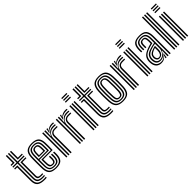

<svg xmlns="http://www.w3.org/2000/svg" viewBox="252 -2079 3367 3367"><g transform="rotate(-45 1936.0 -395.0)"><path d="M265.5 -35.8Q188.5 -35.8 157 -63.6Q125.5 -91.5 125.5 -154.5V-532.8H20.8V-555H125.5V-770H151.2V-555H302.8V-532.8H151.2V-154.5Q151.2 -103 177 -80.6Q202.8 -58.2 265.5 -58.2Q290 -58.2 312.8 -60V-38.5Q295.2 -35.8 265.5 -35.8ZM20.8 -577.5V-600H73.8V-770H99.8V-577.5ZM177 -577.5V-770H202.8V-600H302.8V-577.5ZM265.5 9.2Q161.8 9.2 117.8 -28.8Q73.8 -66.8 73.8 -154.5V-487.8H20.8V-510.2H99.8V-154.5Q99.8 -79.2 137.4 -46.2Q175 -13.2 265.5 -13.2Q296.5 -13.2 312.8 -16.8V4.8Q295 9.2 265.5 9.2ZM265.5 -80.5Q216.8 -80.5 196.9 -97.6Q177 -114.8 177 -154.5V-510.2H302.8V-487.8H202.8V-154.5Q202.8 -126.5 216.6 -114.6Q230.5 -102.8 265.5 -102.8Q306.2 -102.8 312.8 -103.8V-82.2Q305 -81.2 294 -80.9Q283 -80.5 265.5 -80.5Z M552.2 9.2Q457.8 9.2 415.4 -28.9Q373 -67 368.2 -154.2Q367.2 -178 366.6 -216.9Q366 -255.8 366 -299.2Q366 -342.8 366.6 -381.5Q367.2 -420.2 368.5 -443.2Q374 -533.8 417.4 -571.5Q460.8 -609.2 550.8 -609.2Q641.5 -609.2 683.1 -572.1Q724.8 -535 729 -448.5Q730.5 -410.8 730.5 -361.5Q730.5 -312.2 728 -263.5H495.2Q495.2 -235.2 495.8 -207.1Q496.2 -179 497 -164.5Q499.2 -127.8 511.6 -111.2Q524 -94.8 552.2 -94.8Q576.5 -94.8 587.4 -109.6Q598.2 -124.5 600 -160.8Q601 -182 599 -226.2H624.8Q627 -182.8 625.8 -159.5Q623.8 -113 606.8 -93.5Q589.8 -74 552.2 -74Q510.5 -74 491.8 -94.1Q473 -114.2 471 -161.5Q470.2 -182.5 469.8 -216.1Q469.2 -249.8 469.2 -284.2H703.2Q704.8 -324.8 704.8 -368.5Q704.8 -412.2 703 -447.2Q699.5 -524 663.6 -556.2Q627.8 -588.5 550.8 -588.5Q472.8 -588.5 435.9 -554.9Q399 -521.2 394.2 -441.8Q393 -417.5 392.5 -378.2Q392 -339 392 -295.9Q392 -252.8 392.5 -215.2Q393 -177.8 394 -157Q398.2 -80 434 -45.8Q469.8 -11.5 552.2 -11.5Q629.8 -11.5 664.6 -44.8Q699.5 -78 703 -155.5Q703.8 -172 703.4 -190.6Q703 -209.2 702 -226.2H728Q728.8 -210.5 729.2 -191Q729.8 -171.5 729 -154.5Q724.8 -66.5 683.9 -28.6Q643 9.2 552.2 9.2ZM552.2 -32.2Q485.2 -32.2 454.4 -60.9Q423.5 -89.5 419.8 -157.8Q418.8 -179.5 418.2 -217.1Q417.8 -254.8 417.8 -297.5Q417.8 -340.2 418.2 -378.6Q418.8 -417 420 -440.2Q424.2 -508.8 454.6 -538.2Q485 -567.8 550.8 -567.8Q613.8 -567.8 644 -540.4Q674.2 -513 677.2 -446.5Q678.5 -419 678.9 -382Q679.2 -345 678 -305H443.8Q443.5 -260.8 443.5 -226.9Q443.5 -193 444 -159.8Q445 -102.5 469.8 -77.9Q494.5 -53.2 552.2 -53.2Q599.8 -53.2 624.2 -75.4Q648.8 -97.5 651.5 -157Q652.5 -184.8 650.5 -226.2H676.2Q677.2 -208.5 677.6 -190.8Q678 -173 677.2 -156.2Q674 -89.5 645.2 -60.9Q616.5 -32.2 552.2 -32.2ZM444 -325.8H652.8Q653.2 -361.2 652.9 -391.6Q652.5 -422 651.5 -446Q648.8 -504.5 623 -525.6Q597.2 -546.8 550.8 -546.8Q498.5 -546.8 473.9 -522.1Q449.2 -497.5 445.5 -438.5Q445 -426.5 444.5 -394.9Q444 -363.2 444 -325.8ZM469.5 -346.5Q469.8 -369.8 470.2 -395.1Q470.8 -420.5 471.5 -437Q474.2 -485.2 492.8 -505.6Q511.2 -526 550.8 -526Q589.5 -526 606.6 -506.6Q623.8 -487.2 625.8 -443.5Q626.5 -427.5 627 -400.8Q627.5 -374 627 -346.5ZM495.5 -367.2H601Q601.5 -388.8 601 -409.9Q600.5 -431 600 -442.5Q598.5 -476.2 587.1 -490.8Q575.8 -505.2 550.8 -505.2Q524.2 -505.2 511.8 -489.4Q499.2 -473.5 497.2 -435.8Q496.8 -422.8 496.4 -406.1Q496 -389.5 495.5 -367.2Z M896 -514 908.8 -580.2V-600H934.2L934.8 -596L918 -552.5H922.8Q941.8 -576 974.6 -589.5Q1007.5 -603 1041.8 -603Q1057.8 -603 1077.5 -600.8V-578.5Q1063.2 -580.5 1043.5 -580.5Q997 -580.5 961.9 -565.2Q926.8 -550 902.2 -514ZM857.2 0V-600H883V-538L878.2 -461.2H884.2Q905.8 -511.5 942.2 -534.6Q978.8 -557.8 1029.8 -557.8Q1043 -557.8 1057.1 -557.1Q1071.2 -556.5 1077.5 -556V-533.5Q1070 -534 1054.6 -534.6Q1039.2 -535.2 1025 -535.2Q978.2 -535.2 946.8 -516.5Q915.2 -497.8 899.2 -468Q883.2 -438.2 883.2 -405.2V0ZM805.8 0V-600H831.5V0ZM909 0V-407.5Q909 -457.2 938.2 -483.8Q967.5 -510.2 1013.2 -510.2H1077.5V-487.5Q1062.8 -487.8 1045.4 -487.6Q1028 -487.5 1013.2 -487.5Q936 -487.5 936 -410.2V0Z M1232.2 -514 1245 -580.2V-600H1270.5L1271 -596L1254.2 -552.5H1259Q1278 -576 1310.9 -589.5Q1343.8 -603 1378 -603Q1394 -603 1413.8 -600.8V-578.5Q1399.5 -580.5 1379.8 -580.5Q1333.2 -580.5 1298.1 -565.2Q1263 -550 1238.5 -514ZM1193.5 0V-600H1219.2V-538L1214.5 -461.2H1220.5Q1242 -511.5 1278.5 -534.6Q1315 -557.8 1366 -557.8Q1379.2 -557.8 1393.4 -557.1Q1407.5 -556.5 1413.8 -556V-533.5Q1406.2 -534 1390.9 -534.6Q1375.5 -535.2 1361.2 -535.2Q1314.5 -535.2 1283 -516.5Q1251.5 -497.8 1235.5 -468Q1219.5 -438.2 1219.5 -405.2V0ZM1142 0V-600H1167.8V0ZM1245.2 0V-407.5Q1245.2 -457.2 1274.5 -483.8Q1303.8 -510.2 1349.5 -510.2H1413.8V-487.5Q1399 -487.8 1381.6 -487.6Q1364.2 -487.5 1349.5 -487.5Q1272.2 -487.5 1272.2 -410.2V0Z M1478.2 -777.5V-800H1607.2V-777.5ZM1478.2 -732.8V-755H1607.2V-732.8ZM1478.2 -687.8V-710.2H1607.2V-687.8ZM1582.2 0V-600H1608V0ZM1479 0V-600H1504.8V0ZM1530.5 0V-600H1556.5V0Z M1918 -35.8Q1841 -35.8 1809.5 -63.6Q1778 -91.5 1778 -154.5V-532.8H1673.2V-555H1778V-770H1803.8V-555H1955.2V-532.8H1803.8V-154.5Q1803.8 -103 1829.5 -80.6Q1855.2 -58.2 1918 -58.2Q1942.5 -58.2 1965.2 -60V-38.5Q1947.8 -35.8 1918 -35.8ZM1673.2 -577.5V-600H1726.2V-770H1752.2V-577.5ZM1829.5 -577.5V-770H1855.2V-600H1955.2V-577.5ZM1918 9.2Q1814.2 9.2 1770.2 -28.8Q1726.2 -66.8 1726.2 -154.5V-487.8H1673.2V-510.2H1752.2V-154.5Q1752.2 -79.2 1789.9 -46.2Q1827.5 -13.2 1918 -13.2Q1949 -13.2 1965.2 -16.8V4.8Q1947.5 9.2 1918 9.2ZM1918 -80.5Q1869.2 -80.5 1849.4 -97.6Q1829.5 -114.8 1829.5 -154.5V-510.2H1955.2V-487.8H1855.2V-154.5Q1855.2 -126.5 1869.1 -114.6Q1883 -102.8 1918 -102.8Q1958.8 -102.8 1965.2 -103.8V-82.2Q1957.5 -81.2 1946.5 -80.9Q1935.5 -80.5 1918 -80.5Z M2208.8 9.2Q2114 9.2 2070.4 -33.2Q2026.8 -75.8 2022 -173.8Q2018.5 -246.8 2018.5 -306.1Q2018.5 -365.5 2021.8 -427Q2027 -522.8 2069.5 -566Q2112 -609.2 2208.8 -609.2Q2303.8 -609.2 2346.8 -566.4Q2389.8 -523.5 2394.5 -426.8Q2398 -352.2 2397.9 -292.9Q2397.8 -233.5 2394.8 -173.8Q2389.5 -76 2346.4 -33.4Q2303.2 9.2 2208.8 9.2ZM2208.8 -11.5Q2291.2 -11.5 2327.8 -50.2Q2364.2 -89 2369 -175Q2371.8 -234.2 2372 -291.6Q2372.2 -349 2368.8 -425.8Q2364.8 -511.2 2327.9 -549.9Q2291 -588.5 2208.8 -588.5Q2125.5 -588.5 2088.8 -549.9Q2052 -511.2 2047.5 -425Q2044.8 -370.5 2044.4 -311.5Q2044 -252.5 2047.8 -174Q2052 -83.8 2091.4 -47.6Q2130.8 -11.5 2208.8 -11.5ZM2208.8 -32.2Q2142.8 -32.2 2109.9 -64.5Q2077 -96.8 2073.2 -177Q2067.2 -308 2073 -422.8Q2077.2 -499 2108 -533.4Q2138.8 -567.8 2208.8 -567.8Q2274.2 -567.8 2306.6 -535.6Q2339 -503.5 2343 -425.5Q2346.2 -352.5 2346.2 -293.5Q2346.2 -234.5 2343.2 -178Q2339.2 -99.5 2307.9 -65.9Q2276.5 -32.2 2208.8 -32.2ZM2208.8 -53.2Q2263 -53.2 2288.5 -82.1Q2314 -111 2317.5 -178.8Q2320 -228.8 2320.2 -289.5Q2320.5 -350.2 2317.2 -422.5Q2314.2 -490.2 2288.1 -518.5Q2262 -546.8 2208.8 -546.8Q2153.8 -546.8 2128.1 -518.1Q2102.5 -489.5 2099 -422Q2096.5 -373 2096.1 -312Q2095.8 -251 2099 -177.8Q2102.5 -109 2128.9 -81.1Q2155.2 -53.2 2208.8 -53.2ZM2208.8 -74Q2167.8 -74 2147.6 -97.8Q2127.5 -121.5 2125 -179Q2121.8 -245.5 2121.8 -303.1Q2121.8 -360.8 2124.8 -420.8Q2127.8 -477.2 2147.2 -501.6Q2166.8 -526 2208.8 -526Q2248.2 -526 2268.5 -502.9Q2288.8 -479.8 2291.5 -421.8Q2294.5 -354.5 2294.5 -294.8Q2294.5 -235 2291.8 -180Q2288.8 -122.8 2269.2 -98.4Q2249.8 -74 2208.8 -74ZM2208.8 -94.8Q2237.8 -94.8 2250.6 -115.6Q2263.5 -136.5 2266 -181.2Q2268.5 -233 2268.8 -290.2Q2269 -347.5 2265.8 -420.5Q2263.8 -464.2 2250.6 -484.8Q2237.5 -505.2 2208.8 -505.2Q2179 -505.2 2165.9 -484.5Q2152.8 -463.8 2150.5 -419.5Q2147.5 -361.8 2147.6 -306.5Q2147.8 -251.2 2150.8 -180Q2152.8 -133.8 2166.6 -114.2Q2180.5 -94.8 2208.8 -94.8Z M2568.2 -514 2581 -580.2V-600H2606.5L2607 -596L2590.2 -552.5H2595Q2614 -576 2646.9 -589.5Q2679.8 -603 2714 -603Q2730 -603 2749.8 -600.8V-578.5Q2735.5 -580.5 2715.8 -580.5Q2669.2 -580.5 2634.1 -565.2Q2599 -550 2574.5 -514ZM2529.5 0V-600H2555.2V-538L2550.5 -461.2H2556.5Q2578 -511.5 2614.5 -534.6Q2651 -557.8 2702 -557.8Q2715.2 -557.8 2729.4 -557.1Q2743.5 -556.5 2749.8 -556V-533.5Q2742.2 -534 2726.9 -534.6Q2711.5 -535.2 2697.2 -535.2Q2650.5 -535.2 2619 -516.5Q2587.5 -497.8 2571.5 -468Q2555.5 -438.2 2555.5 -405.2V0ZM2478 0V-600H2503.8V0ZM2581.2 0V-407.5Q2581.2 -457.2 2610.5 -483.8Q2639.8 -510.2 2685.5 -510.2H2749.8V-487.5Q2735 -487.8 2717.6 -487.6Q2700.2 -487.5 2685.5 -487.5Q2608.2 -487.5 2608.2 -410.2V0Z M2814.2 -777.5V-800H2943.2V-777.5ZM2814.2 -732.8V-755H2943.2V-732.8ZM2814.2 -687.8V-710.2H2943.2V-687.8ZM2918.2 0V-600H2944V0ZM2815 0V-600H2840.8V0ZM2866.5 0V-600H2892.5V0Z M3367.2 0V-421.8Q3367.2 -511 3333.1 -549.8Q3299 -588.5 3219.8 -588.5Q3138.2 -588.5 3101.8 -555.8Q3065.2 -523 3062.2 -447.5Q3061.5 -431 3061.5 -412.5Q3061.5 -394 3063 -375.8H3037.2Q3036 -395 3035.8 -411.5Q3035.5 -428 3036.2 -448.5Q3039.8 -535.2 3082.8 -572.2Q3125.8 -609.2 3219.8 -609.2Q3312.8 -609.2 3352.9 -565.8Q3393 -522.2 3393 -421.8V0ZM3315.8 0.2V-62L3319.8 -138.8H3313.8Q3293 -89.8 3259.9 -60.2Q3226.8 -30.8 3174.2 -31.2Q3130.8 -31.2 3103 -56.8Q3075.2 -82.2 3071.2 -133.8Q3070.8 -141.2 3070.1 -151.6Q3069.5 -162 3070.2 -169.8Q3074 -217 3099.6 -248.6Q3125.2 -280.2 3184.5 -300.5Q3258 -325.2 3315.5 -333.2V-421.8Q3315.5 -488.8 3293.5 -517.8Q3271.5 -546.8 3219.8 -546.8Q3165.5 -546.8 3140.6 -523.4Q3115.8 -500 3113.8 -446.2Q3113.2 -430.5 3113.1 -412.6Q3113 -394.8 3114 -375.8H3088.5Q3087.2 -395.8 3087.2 -413.6Q3087.2 -431.5 3088 -446.8Q3090.5 -511.5 3121.1 -539.6Q3151.8 -567.8 3219.8 -567.8Q3285 -567.8 3313.2 -533.9Q3341.5 -500 3341.5 -421.8V0.2ZM3158.2 9.8Q3098 9.8 3061.6 -25.8Q3025.2 -61.2 3019.8 -129.5Q3019 -140 3018.5 -153.2Q3018 -166.5 3018.8 -174.5Q3023.5 -234 3057.6 -272.9Q3091.8 -311.8 3167.5 -340Q3195.5 -350.8 3214.1 -356.9Q3232.8 -363 3264 -369.8V-422Q3264 -465.5 3254.2 -485.4Q3244.5 -505.2 3219.8 -505.2Q3191.2 -505.2 3178.9 -490.4Q3166.5 -475.5 3165.2 -443Q3165 -435 3164.8 -415.9Q3164.5 -396.8 3165.2 -375.8H3139.8Q3138.8 -400 3139 -416.8Q3139.2 -433.5 3139.5 -445.8Q3141.2 -491 3161.2 -508.5Q3181.2 -526 3219.8 -526Q3258.2 -526 3274 -501.4Q3289.8 -476.8 3289.8 -422V-352Q3255.2 -345.2 3229.2 -337.8Q3203.2 -330.2 3176 -320.2Q3107.5 -295.8 3078.1 -260.4Q3048.8 -225 3044.5 -172.5Q3044 -163.8 3044.4 -152.5Q3044.8 -141.2 3045.5 -131.5Q3050.2 -72.2 3081.9 -41.4Q3113.5 -10.5 3166.5 -10.5Q3215 -10.5 3245.5 -32.5Q3276 -54.5 3296 -86H3301.8L3292.8 -19.8V0H3267L3266.5 -4L3280 -47.5H3275.2Q3251.5 -19 3225.9 -4.6Q3200.2 9.8 3158.2 9.8ZM3183.8 -51.5Q3220.8 -51.5 3250.4 -72.8Q3280 -94 3297.2 -126.9Q3314.5 -159.8 3314.5 -194.8V-312.2Q3258.2 -305.2 3193 -280.8Q3147.8 -263.5 3123 -237.2Q3098.2 -211 3095.8 -165.2Q3095.2 -157.5 3095.9 -149.8Q3096.5 -142 3097 -136Q3100.2 -95 3122.8 -73.2Q3145.2 -51.5 3183.8 -51.5ZM3190.2 -74Q3159.5 -74 3143.2 -93.4Q3127 -112.8 3122.5 -138.2Q3120.8 -152.5 3121.2 -163Q3123.8 -200.5 3143.1 -222.9Q3162.5 -245.2 3200.8 -261Q3220 -268.8 3243.4 -276Q3266.8 -283.2 3289 -287.8V-192.5Q3289 -143.5 3263.5 -108.8Q3238 -74 3190.2 -74ZM3194 -94.2Q3227.8 -94.2 3245.5 -122.1Q3263.2 -150 3263.2 -190.2V-261Q3226.5 -250.5 3209.2 -241.2Q3176.2 -225.8 3162.1 -208.5Q3148 -191.2 3147.2 -163Q3147.2 -157.2 3147.2 -151.8Q3147.2 -146.2 3148.2 -140.5Q3151.2 -124.5 3161.9 -109.4Q3172.5 -94.2 3194 -94.2Z M3583 0V-800H3608.8V0ZM3479.8 0V-800H3505.5V0ZM3531.2 0V-800H3557V0Z M3697.8 -777.5V-800H3826.8V-777.5ZM3697.8 -732.8V-755H3826.8V-732.8ZM3697.8 -687.8V-710.2H3826.8V-687.8ZM3801.8 0V-600H3827.5V0ZM3698.5 0V-600H3724.2V0ZM3750 0V-600H3776V0Z"/></g></svg>

Font: Big Shoulders Inline Display ExtraBold
Style: Regular
Weight: 800
Designer: Patric King
Foundry: XO Type Co
Version: Version 1.000